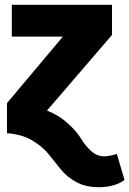

<svg xmlns="http://www.w3.org/2000/svg" viewBox="-20 -553 537 797"><path d="M390 224Q335 224 296 202.5Q257 181 232 149.5Q207 118 181 86Q155 54 112 29Q69 4 9 0V-125L241 -401H29V-533H445V-408L175 -94Q224 -75 261.5 -41Q299 -7 316.5 22.5Q334 52 358.5 74Q383 96 412 96Q433 96 465 86L497 194Q456 224 390 224Z"/></svg>

Font: FiraGO ExtraBold
Style: Regular
Weight: 800
Designer: bBox Type
Foundry: bBox Type GmbH
Version: Version 1.001;PS 001.001;hotconv 1.0.88;makeotf.lib2.5.64775